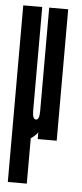

<svg xmlns="http://www.w3.org/2000/svg" viewBox="-53 -577 340 796"><g transform="rotate(5 116.5 -179.5)"><path d="M11 188H90V-1Q98.5 -6.5 106.2 -13.5Q114 -20.5 119 -28V0H198V-547H119V-116Q119 -80 105 -80Q90 -80 90 -115V-547H11Z"/></g></svg>

Font: League Gothic Condensed
Style: Regular
Weight: 400
Width: 3
Designer: The League of Moveable Type
Version: Version 1.600; ttfautohint (v1.8.3)